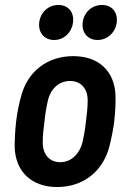

<svg xmlns="http://www.w3.org/2000/svg" viewBox="-20 -745 506 773"><path d="M198 -584C237 -584 269 -614 274 -655C279 -696 255 -725 215 -725C175 -725 143 -696 138 -655C133 -614 158 -584 198 -584ZM373 -584C412 -584 445 -614 450 -655C455 -696 430 -725 391 -725C350 -725 318 -696 313 -655C308 -614 333 -584 373 -584ZM210 8C315 8 394 -55 420 -154C428 -185 436 -223 440 -257C444 -291 446 -331 445 -362C441 -457 379 -519 275 -519C170 -519 92 -457 66 -361C57 -331 49 -291 45 -256C41 -222 39 -183 39 -153C42 -55 106 8 210 8ZM223 -92C178 -92 152 -124 152 -172C152 -197 155 -227 159 -256C162 -286 167 -315 173 -341C184 -388 218 -419 262 -419C306 -419 333 -388 333 -341C333 -315 330 -286 326 -256C323 -227 318 -198 312 -172C300 -124 265 -92 223 -92Z"/></svg>

Font: Barlow Semi Condensed SemiBold
Style: Italic
Weight: 600
Width: 4
Italic angle: -7°
Designer: Jeremy Tribby
Foundry: Tribby Type
Version: Version 1.422;hotconv 1.0.109;makeotfexe 2.5.65596